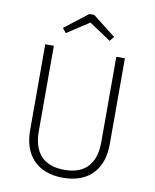

<svg xmlns="http://www.w3.org/2000/svg" viewBox="-102 -1035 904 1123"><g transform="rotate(10 350.0 -473.0)"><path d="M220 -824 351 -910 480 -824 502 -851 365 -958H336L198 -851ZM586 -739H535V-232C535 -113 481 -35 350 -35C220 -35 164 -111 164 -232V-739H113V-228C113 -89 188 12 350 12C511 12 586 -89 586 -228Z"/></g></svg>

Font: Glow Sans SC Normal Light
Style: Regular
Weight: 300
Designer: Ryoko NISHIZUKA (kana, bopomofo & ideographs); Paul D. Hunt (Latin, Greek & Cyrillic); Sandoll Communications, Soo-young
Version: Version 0.93